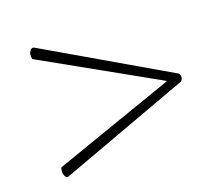

<svg xmlns="http://www.w3.org/2000/svg" viewBox="-64 -615 606 527"><g transform="rotate(-15 239.0 -351.5)"><path d="M437 -340 71 -168Q64 -165 59.5 -174.5Q55 -184 58 -197L400 -351L58 -505Q54 -519 59 -528Q64 -537 71 -534L437 -362Q445 -351 437 -340Z"/></g></svg>

Font: Arima Thin
Style: Regular
Weight: 100
Designer: Joana Correia and Natanael Gama
Foundry: NDISCOVER
Version: Version 1.101;gftools[0.9.23]